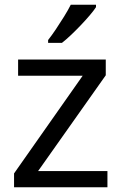

<svg xmlns="http://www.w3.org/2000/svg" viewBox="-20 -852 510 806"><path d="M431 -66H39V-124L327 -534H56V-602H424V-536L140 -134H431ZM383 -822Q374 -808 357 -788Q340 -768 319.5 -746.5Q299 -725 278.5 -705.5Q258 -686 240 -672H182V-684Q197 -703 214.5 -729Q232 -755 249 -782.5Q266 -810 277 -832H383Z"/></svg>

Font: Noto Sans Malayalam UI
Style: Regular
Weight: 400
Designer: Jelle Bosma - Monotype Design Team
Foundry: Monotype Imaging Inc.
Version: Version 2.104